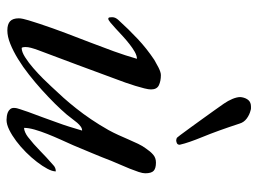

<svg xmlns="http://www.w3.org/2000/svg" viewBox="-120 -666 789 588"><g transform="rotate(90 274.0 -372.5)"><path d="M311 -21Q311 -29.8 315.2 -40.8Q319.3 -51.8 323.7 -65.9Q331.5 -86.9 339.4 -108.2Q347.2 -129.4 355 -151.4Q362.8 -172.4 368.4 -190.4Q374 -208.5 380.4 -230Q374 -230 368.2 -225.8Q362.3 -221.7 356.4 -214.8Q350.6 -208 344.5 -199.7Q338.4 -191.4 331.5 -183.1Q317.4 -166.5 297.9 -146.7Q278.3 -127 255.9 -106.7Q233.4 -86.4 209.2 -67.4Q185.1 -48.3 161.1 -33.7Q137.2 -19 114.7 -10Q92.3 -1 73.7 -1Q54.7 -1 45.7 -9.3Q36.6 -17.6 36.6 -36.1Q36.6 -41.5 38.3 -49.3Q40 -57.1 42.7 -65.9Q45.4 -74.7 48.3 -83.7Q51.3 -92.8 53.7 -100.6Q67.4 -141.6 81.8 -179.7Q96.2 -217.8 110.4 -254.4Q124.5 -291 137.5 -326.7Q150.4 -362.3 160.6 -397.9Q151.4 -397.9 139.6 -391.4Q127.9 -384.8 115.5 -375Q103 -365.2 90.8 -354Q78.6 -342.8 68.1 -333Q57.6 -323.2 49.6 -316.7Q41.5 -310.1 38.1 -310.1Q34.2 -310.1 33.7 -314.7Q33.2 -319.3 33.2 -321.8Q33.2 -327.6 35.4 -332Q37.6 -336.4 41 -340.3Q70.3 -372.6 99.6 -400.1Q128.9 -427.7 164.1 -451.2Q168 -453.1 173.8 -456.5Q179.7 -460 186.3 -463.4Q192.9 -466.8 199.2 -469Q205.6 -471.2 210.4 -471.2Q228.5 -471.2 241.5 -465.1Q254.4 -459 254.4 -440.9Q254.4 -433.6 251.2 -420.7Q248 -407.7 243.4 -392.8Q238.8 -377.9 233.4 -362.5Q228 -347.2 223.1 -334.5Q201.2 -274.4 179.4 -216.3Q157.7 -158.2 133.8 -94.7Q129.4 -82.5 127 -73.5Q124.5 -64.5 124.5 -55.7Q124.5 -53.2 125.2 -49.1Q126 -44.9 127.9 -44.9Q139.2 -44.9 155.8 -55.4Q172.4 -65.9 189.2 -80.6Q206.1 -95.2 221.2 -110.4Q236.3 -125.5 245.1 -135.3Q262.2 -153.3 279.1 -172.1Q295.9 -190.9 312.7 -212.2Q329.6 -233.4 345.9 -257.6Q362.3 -281.7 378.9 -311Q386.7 -325.2 393.8 -340.8Q400.9 -356.4 407.5 -371.8Q414.1 -387.2 420.9 -401.4Q427.7 -415.5 435.5 -425.8Q444.3 -439 454.1 -447.5Q463.9 -456.1 478.5 -456.1Q496.1 -456.1 503.7 -449Q511.2 -441.9 511.2 -423.3Q511.2 -415.5 507.1 -403.1Q502.9 -390.6 497.1 -376Q491.2 -361.3 484.6 -346.4Q478 -331.5 473.1 -319.3Q461.9 -290 449.7 -261Q437.5 -231.9 425.3 -202.6Q417.5 -185.1 408.2 -164.6Q398.9 -144 390.9 -123.8Q382.8 -103.5 377.4 -84.7Q372.1 -65.9 372.1 -52.2Q378.4 -52.2 386 -55.7Q393.6 -59.1 399.9 -64Q421.9 -81.1 441.4 -100.3Q460.9 -119.6 484.4 -140.1Q489.7 -145.5 494.9 -147.5Q500 -149.4 505.4 -149.4Q505.4 -138.7 497.3 -123.5Q489.3 -108.4 476.3 -91.6Q463.4 -74.7 446.8 -58.1Q430.2 -41.5 412.6 -28.3Q395 -15.1 378.2 -6.8Q361.3 1.5 347.7 1.5Q342.3 1.5 335.7 0.5Q329.1 -0.5 323.7 -2.9Q318.4 -5.4 314.7 -9.8Q311 -14.2 311 -21ZM278.3 -719.2Q280.8 -732.4 287.6 -739.7Q294.4 -747.1 307.1 -747.1Q309.6 -747.1 312.3 -747.1Q314.9 -747.1 317.9 -746.1Q332 -742.7 343.5 -734.1Q355 -725.6 358.9 -712.4Q381.3 -644 399.7 -599.4Q418 -554.7 423.3 -530.8Q423.8 -530.3 423.8 -528.8Q423.8 -527.8 423.6 -526.9Q423.3 -525.9 423.3 -525.4Q422.4 -521.5 418 -519.8Q413.6 -518.1 409.7 -518.1Q403.3 -519 401.4 -521.5L394 -530.8Q382.8 -545.9 369.6 -564Q356.4 -582 343.5 -600.1Q330.6 -618.2 318.6 -634.8Q306.6 -651.4 297.9 -664.1Q289.1 -676.8 283.4 -690.4Q277.8 -704.1 277.8 -713.9Q277.8 -717.8 278.3 -719.2Z"/></g></svg>

Font: IM FELL French Canon
Style: Italic
Weight: 400
Italic angle: -17°
Designer: Igino Marini
Foundry: Igino Marini
Version: 3.00